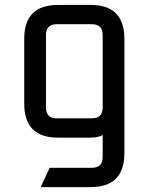

<svg xmlns="http://www.w3.org/2000/svg" viewBox="-20 -557 611 777"><path d="M214.8 0Q78.1 0 78.1 -136.7V-400.4Q78.1 -537.1 214.8 -537.1H346.7Q483.4 -537.1 483.4 -400.4V63.5Q483.4 200.2 346.7 200.2H146.5V195.3L181.2 122.1H351.6Q395.5 122.1 395.5 78.1V-10.3Q375.5 0 346.7 0ZM395.5 -415Q395.5 -459 351.6 -459H210Q166 -459 166 -415V-122.1Q166 -78.1 210 -78.1H351.6Q395.5 -78.1 395.5 -122.1Z"/></svg>

Font: Nova Square
Style: Book
Weight: 400
Designer: Wojciech Kalinowski "wmk69" (wmk69@o2.pl)
Foundry: Wojciech Kalinowski "wmk69" (wmk69@o2.pl)
Version: Version 3.1.0; 2021-05-23